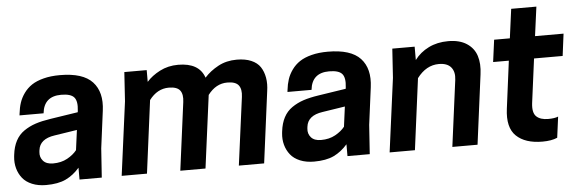

<svg xmlns="http://www.w3.org/2000/svg" viewBox="-46 -826 2984 986"><g transform="rotate(-5 1445.5 -333.5)"><path d="M329.1 0V-61Q297.4 -24.4 257.8 -5.6Q218.3 13.2 155.8 13.2Q115.2 13.2 84 0.2Q52.7 -12.7 34.9 -35.2Q17.1 -57.6 9.3 -86.2Q1.5 -114.7 4.9 -147L5.9 -155.8Q10.7 -197.3 26.6 -227.3Q42.5 -257.3 69.8 -276.1Q97.2 -294.9 129.6 -305.7Q162.1 -316.4 207 -323.2L350.1 -345.2L351.1 -353Q356.9 -401.4 339.8 -421.6Q322.8 -441.9 272.9 -441.9Q184.1 -441.9 174.8 -355H50.8L51.8 -363.8Q55.2 -394.5 63.5 -419.7Q71.8 -444.8 88.6 -468.3Q105.5 -491.7 129.6 -507.8Q153.8 -523.9 190.7 -533.4Q227.5 -543 274.9 -543Q393.6 -543 442.6 -490Q491.7 -437 479 -341.8L454.1 -149.9L443.8 0ZM201.2 -94.2Q243.7 -94.2 274.9 -111.6Q306.2 -128.9 324.2 -151.9L337.9 -254.9L221.2 -236.8Q144 -225.6 137.2 -168L136.2 -159.2Q133.3 -132.3 149.9 -113.3Q166.5 -94.2 201.2 -94.2Z M1280.8 0H1150.4L1196.8 -350.1Q1202.1 -389.6 1186.5 -409.9Q1170.9 -430.2 1128.4 -430.2Q1069.3 -430.2 1027.8 -375L978.5 0H848.6L894.5 -350.1Q899.9 -389.6 884.5 -409.9Q869.1 -430.2 826.7 -430.2Q767.1 -430.2 725.6 -375L676.8 0H546.4L596.7 -379.9L606.4 -529.8H721.7V-469.2Q747.6 -499 790 -521Q832.5 -543 884.8 -543Q992.7 -543 1019.5 -464.8Q1048.8 -497.6 1091.1 -520.3Q1133.3 -543 1186.5 -543Q1230.5 -543 1261.2 -529.8Q1292 -516.6 1307.6 -493.2Q1323.2 -469.7 1328.9 -437.5Q1334.5 -405.3 1328.6 -367.2Z M1710.4 0V-61Q1678.7 -24.4 1639.2 -5.6Q1599.6 13.2 1537.1 13.2Q1496.6 13.2 1465.3 0.2Q1434.1 -12.7 1416.3 -35.2Q1398.4 -57.6 1390.6 -86.2Q1382.8 -114.7 1386.2 -147L1387.2 -155.8Q1392.1 -197.3 1408 -227.3Q1423.8 -257.3 1451.2 -276.1Q1478.5 -294.9 1511 -305.7Q1543.5 -316.4 1588.4 -323.2L1731.4 -345.2L1732.4 -353Q1738.3 -401.4 1721.2 -421.6Q1704.1 -441.9 1654.3 -441.9Q1565.4 -441.9 1556.2 -355H1432.1L1433.1 -363.8Q1436.5 -394.5 1444.8 -419.7Q1453.1 -444.8 1470 -468.3Q1486.8 -491.7 1511 -507.8Q1535.2 -523.9 1572 -533.4Q1608.9 -543 1656.2 -543Q1774.9 -543 1824 -490Q1873 -437 1860.4 -341.8L1835.4 -149.9L1825.2 0ZM1582.5 -94.2Q1625 -94.2 1656.2 -111.6Q1687.5 -128.9 1705.6 -151.9L1719.2 -254.9L1602.5 -236.8Q1525.4 -225.6 1518.6 -168L1517.6 -159.2Q1514.6 -132.3 1531.2 -113.3Q1547.9 -94.2 1582.5 -94.2Z M2380.9 0H2251L2295.9 -341.8Q2301.3 -382.8 2281.7 -406.5Q2262.2 -430.2 2218.8 -430.2Q2153.3 -430.2 2106 -367.2L2058.1 0H1927.7L1978 -379.9L1987.8 -529.8H2103V-460.9Q2131.3 -499 2175.8 -521Q2220.2 -543 2276.9 -543Q2335 -543 2372.1 -518.8Q2409.2 -494.6 2422.1 -453.9Q2435.1 -413.1 2427.7 -358.9Z M2723.6 -529.8H2870.6L2856 -416H2708.5L2678.7 -188Q2672.9 -138.7 2693.4 -119.4Q2713.9 -100.1 2753.9 -100.1Q2787.6 -100.1 2805.7 -107.9L2791.5 0Q2761.7 13.2 2714.8 13.2Q2626 13.2 2580.1 -30.8Q2534.2 -74.7 2546.9 -170.9L2578.6 -416H2497.6L2512.7 -529.8H2593.8L2613.8 -680.2H2743.7Z"/></g></svg>

Font: Cooper Hewitt
Style: Semibold Italic
Weight: 710
Designer: Village Type and Design LLC
Foundry: Cooper Hewitt Smithsonian Design Museum
Version: 1.000